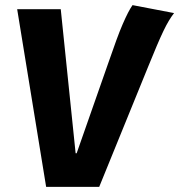

<svg xmlns="http://www.w3.org/2000/svg" viewBox="-20 -729 699 749"><path d="M275 -131H279L402 -482Q420 -534 433.5 -571Q447 -608 458.5 -634.5Q470 -661 479 -678.5Q488 -696 497 -709L659 -678Q649 -665 639 -648.5Q629 -632 617.5 -608Q606 -584 591.5 -550Q577 -516 558 -469L367 0H160L47 -693H217Z"/></svg>

Font: Qjlgwqiwhsfqbnnlvksmvfsycuq
Style: Regular
Weight: 700
Italic angle: -8°
Designer: Carrois Corporate & Edenspiekermann
Foundry: Carrois Corporate GbR & Edenspiekermann AG
Version: Version 2.001